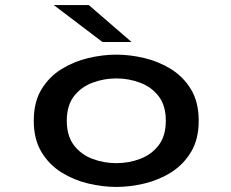

<svg xmlns="http://www.w3.org/2000/svg" viewBox="-20 -728 915 759"><path d="M440 11Q386 11 329 -2.5Q272 -16 223 -46.5Q174 -77 143.8 -127.2Q113.5 -177.5 113.5 -251Q113.5 -324.5 143.8 -374.5Q174 -424.5 223 -454.8Q272 -485 329 -498.5Q386 -512 440 -512Q493.5 -512 550.5 -498.5Q607.5 -485 656.2 -454.8Q705 -424.5 735.2 -374.5Q765.5 -324.5 765.5 -251Q765.5 -177.5 735.2 -127.2Q705 -77 656.2 -46.5Q607.5 -16 550.5 -2.5Q493.5 11 440 11ZM440 -83Q488.5 -83 533.5 -99.8Q578.5 -116.5 607 -153.5Q635.5 -190.5 635.5 -251Q635.5 -311 607 -347.8Q578.5 -384.5 533.5 -401.2Q488.5 -418 440 -418Q391 -418 346 -401.2Q301 -384.5 272.5 -347.8Q244 -311 244 -251Q244 -190.5 272.5 -153.5Q301 -116.5 346 -99.8Q391 -83 440 -83ZM385 -562 192.5 -708H331L500 -562Z"/></svg>

Font: Trispace SemiExpanded Medium
Style: Regular
Weight: 500
Width: 6
Designer: Tyler Finck
Foundry: Etcetera Type Company
Version: Version 1.210; ttfautohint (v1.8.3)